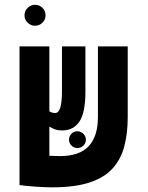

<svg xmlns="http://www.w3.org/2000/svg" viewBox="-20 -782 626 811"><path d="M200.2 9.3Q172.9 9.3 132.6 6.6Q92.3 3.9 63.5 0V-0.5H62.5V-585.9H188.5V-312Q198.7 -304.7 213.4 -304.7Q227.5 -304.7 234.6 -326.9Q241.7 -349.1 241.7 -399.4V-585.9H340.8V-395Q340.8 -306.6 315.7 -268.8Q290.5 -231 242.2 -231Q225.6 -231 212.2 -235.6Q198.7 -240.2 188.5 -247.6V-124Q219.2 -122.6 232.4 -122.6Q315.4 -122.6 354.5 -164.3Q393.6 -206.1 393.6 -287.6V-585.9H519.5V-287.6Q519.5 -219.7 505.4 -165Q491.2 -110.4 456.3 -71.3Q421.4 -32.2 359.1 -11.5Q296.9 9.3 200.2 9.3ZM127.9 -673.3Q109.9 -673.3 96.7 -686.3Q83.5 -699.2 83.5 -717.3Q83.5 -735.8 96.7 -748.8Q109.9 -761.7 127.9 -761.7Q146.5 -761.7 159.4 -748.8Q172.4 -735.8 172.4 -717.3Q172.4 -699.2 159.4 -686.3Q146.5 -673.3 127.9 -673.3ZM307.1 -156.7Q292.5 -156.7 282 -167Q271.5 -177.2 271.5 -191.9Q271.5 -206.5 281.7 -217Q292 -227.5 306.6 -227.5Q321.3 -227.5 332 -217Q342.8 -206.5 342.8 -191.9Q342.8 -177.2 332.3 -167Q321.8 -156.7 307.1 -156.7Z"/></svg>

Font: Cascadia Code PL
Style: Bold
Weight: 700
Monospace: yes
Designer: Aaron Bell
Foundry: Saja Typeworks
Version: Version 2404.023; ttfautohint (v1.8.4)